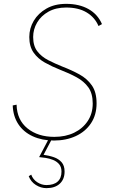

<svg xmlns="http://www.w3.org/2000/svg" viewBox="-20 -723 589 996"><path d="M260 6Q198 6 150 -16Q102 -38 75 -79Q48 -120 46 -176L66 -180Q68 -101 122.5 -57Q177 -13 262 -13Q320 -13 364.5 -34.5Q409 -56 435 -95Q461 -134 461 -186Q461 -238 438.5 -269.5Q416 -301 377.5 -322Q339 -343 292 -361Q249 -378 212.5 -398.5Q176 -419 154 -450.5Q132 -482 132 -531Q132 -576 155 -615Q178 -654 221 -678.5Q264 -703 323 -703Q391 -703 439 -676Q487 -649 509 -598L491 -588Q472 -633 429.5 -658.5Q387 -684 323 -684Q270 -684 231.5 -662.5Q193 -641 172.5 -606Q152 -571 152 -531Q152 -485 173.5 -457Q195 -429 230 -411Q265 -393 305 -377Q352 -359 392 -337Q432 -315 456.5 -280Q481 -245 481 -187Q481 -127 452 -83.5Q423 -40 373 -17Q323 6 260 6ZM221 253Q192 253 166 236.5Q140 220 129 191L142 183Q151 208 173.5 222.5Q196 237 221 237Q259 237 279 219Q299 201 299 167Q299 143 286.5 128.5Q274 114 255 106.5Q236 99 216.5 96Q197 93 183 92L233 -3H250L206 80Q235 84 259.5 92.5Q284 101 299.5 118.5Q315 136 315 167Q315 207 290 230Q265 253 221 253Z"/></svg>

Font: Hanken Grotesk Thin
Style: Italic
Weight: 250
Italic angle: -8°
Designer: Alfredo Marco Pradil
Foundry: Hanken Design Co.
Version: Version 3.013